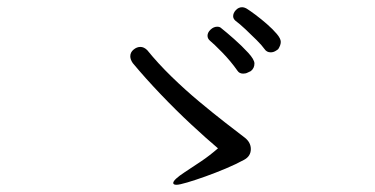

<svg xmlns="http://www.w3.org/2000/svg" viewBox="-20 -667 1040 532"><path d="M751 -531Q749 -529 743 -525.5Q737 -522 730 -522Q719 -522 713 -531Q706 -541 691 -556Q676 -571 660 -586Q644 -601 633 -609Q626 -615 626 -622Q626 -631 633.5 -639Q641 -647 651 -647Q656 -647 662 -644Q672 -638 688 -626Q704 -614 720 -600Q736 -586 747 -573Q758 -560 758 -551Q758 -542 751 -531ZM675 -470Q672 -469 666.5 -466Q661 -463 654 -463Q643 -463 638 -471Q619 -498 595.5 -522Q572 -546 562 -554Q555 -560 555 -568Q555 -577 563.5 -585Q572 -593 582 -593Q589 -593 593 -589Q607 -578 628.5 -559Q650 -540 667.5 -521Q685 -502 685 -491Q685 -478 675 -470ZM584 -256Q552 -283 510 -322Q468 -361 425.5 -405.5Q383 -450 348 -492Q341 -502 341 -511Q341 -522 350 -529.5Q359 -537 369 -537Q379 -537 388 -528Q418 -491 455.5 -454.5Q493 -418 532 -385.5Q571 -353 604.5 -327Q638 -301 659 -285Q675 -272 675 -254Q675 -234 656 -224Q634 -212 605.5 -200Q577 -188 549 -178Q521 -168 499 -161.5Q477 -155 469 -155Q460 -155 460 -160Q460 -169 492 -190Q515 -205 538 -220.5Q561 -236 584 -256Z"/></svg>

Font: Moon Stars Kai T HW
Style: Regular
Weight: 400
Designer: GuiWonder
Version: Version 1.101